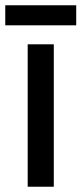

<svg xmlns="http://www.w3.org/2000/svg" viewBox="-36 -708 309 728"><path d="M168 0H69V-540H168ZM253 -688V-612H-16V-688Z"/></svg>

Font: Noto Sans Malayalam Condensed Medium
Style: Regular
Weight: 500
Width: 3
Designer: Jelle Bosma - Monotype Design Team
Foundry: Monotype Imaging Inc.
Version: Version 2.104; ttfautohint (v1.8.4.7-5d5b)